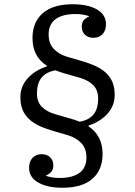

<svg xmlns="http://www.w3.org/2000/svg" viewBox="-20 -730 636 904"><path d="M274 154Q203 154 160 129.5Q117 105 117 60Q117 30 133.5 13Q150 -4 176 -4Q201 -4 216 10.5Q231 25 231 48Q231 69 221 79.5Q211 90 197 96V98Q211 103 227 105.5Q243 108 260 108Q321 108 354 84Q387 60 387 11Q387 -30 363.5 -55.5Q340 -81 301 -93L232 -113Q194 -124 165 -137.5Q136 -151 116 -170Q96 -189 86 -214Q76 -239 76 -273Q76 -324 111 -362Q146 -400 200 -417V-421Q133 -464 133 -551Q133 -626 181.5 -668Q230 -710 322 -710Q394 -710 436.5 -685.5Q479 -661 479 -616Q479 -586 462.5 -569Q446 -552 420 -552Q395 -552 380 -566.5Q365 -581 365 -604Q365 -625 375 -635.5Q385 -646 399 -652V-654Q385 -659 369 -661.5Q353 -664 336 -664Q275 -664 242 -640Q209 -616 209 -567Q209 -526 232.5 -500.5Q256 -475 295 -463L364 -443Q402 -432 431 -418.5Q460 -405 480 -386Q500 -367 510 -342Q520 -317 520 -283Q520 -232 485.5 -194Q451 -156 397 -139V-135Q463 -91 463 -5Q463 70 415 112Q367 154 274 154ZM355 -157Q397 -164 419.5 -190Q442 -216 442 -267Q442 -305 419.5 -328.5Q397 -352 355 -364L282 -385Q271 -388 261 -391.5Q251 -395 242 -399Q200 -392 177 -366Q154 -340 154 -289Q154 -251 176.5 -227.5Q199 -204 241 -192L314 -171Q325 -168 335 -164.5Q345 -161 355 -157Z"/></svg>

Font: IBM Plex Serif
Style: Regular
Weight: 400
Designer: Mike Abbink, Paul van der Laan, Pieter van Rosmalen
Foundry: Bold Monday
Version: Version 3.001